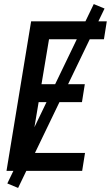

<svg xmlns="http://www.w3.org/2000/svg" viewBox="-20 -840 545 944"><path d="M12 0 133 -735H505L491 -647H221L184 -426H397L383 -338H170L128 -88H398L384 0ZM69 84 16 62 441 -820 494 -798Z"/></svg>

Font: Iosevka Curly Semibold
Style: Italic
Weight: 600
Italic angle: -9°
Monospace: yes
Designer: Belleve Invis
Foundry: Belleve Invis
Version: Version 22.1.2; ttfautohint (v1.8.4)